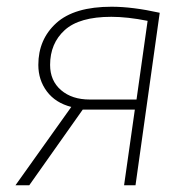

<svg xmlns="http://www.w3.org/2000/svg" viewBox="-20 -551 573 571"><path d="M455 -513 383 0H349L381 -225H226L67 0H26L192 -233Q145 -245 119.5 -279Q94 -313 94 -358Q94 -434 147.5 -482.5Q201 -531 312 -531Q374 -531 455 -513ZM129 -358Q129 -311 161.5 -283Q194 -255 247 -255H386L419 -489Q359 -501 311 -501Q216 -501 172.5 -461.5Q129 -422 129 -358Z"/></svg>

Font: FiraGO UltraLight
Style: Italic
Weight: 200
Italic angle: -8°
Designer: bBox Type GmbH
Foundry: bBox Type GmbH
Version: Version 1.001